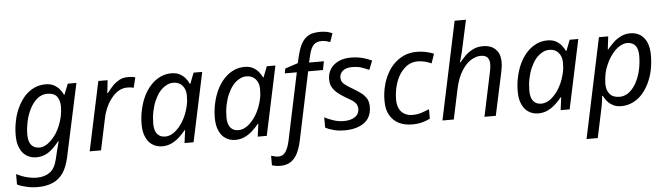

<svg xmlns="http://www.w3.org/2000/svg" viewBox="-56 -1004 5154 1484"><g transform="rotate(-5 2521.0 -262.5)"><path d="M186 240C153 240 123 237 96 230C68 224 44 216 25 206V125C37 132 52 138 69 145C86 152 105 157 125 161C145 165 164 167 183 167C224 167 258 157 285 137C312 117 330 84 341 37L350 -1C353 -16 358 -33 363 -52C368 -71 372 -86 375 -99H371C356 -80 339 -62 322 -45C304 -28 285 -15 264 -5C243 5 219 10 194 10C165 10 140 3 118 -11C96 -24 79 -45 67 -72C54 -99 48 -133 48 -173C48 -212 52 -249 60 -286C67 -323 79 -357 94 -388C109 -419 127 -447 148 -471C169 -494 194 -513 221 -526C248 -539 278 -546 311 -546C335 -546 356 -542 374 -533C391 -524 406 -513 418 -499C430 -485 440 -470 447 -453H451L484 -536H551L429 31C418 81 402 121 381 152C359 183 332 205 299 219C266 233 229 240 186 240ZM223 -63C238 -63 254 -67 269 -75C284 -82 298 -93 313 -107C328 -121 341 -137 354 -156C366 -175 377 -195 386 -218C395 -240 403 -264 408 -289C413 -314 416 -339 416 -364C416 -396 409 -422 394 -442C379 -462 353 -472 318 -472C297 -472 277 -466 259 -456C240 -445 224 -429 209 -410C194 -390 181 -367 171 -342C160 -316 152 -289 147 -260C141 -231 138 -201 138 -171C138 -135 145 -108 160 -90C175 -72 196 -63 223 -63Z M695 0H607L721 -536H793L782 -437H787C801 -456 816 -473 831 -490C846 -506 864 -519 883 -530C902 -541 925 -546 950 -546C959 -546 969 -546 980 -545C990 -544 999 -542 1008 -539L989 -460C980 -462 972 -463 964 -465C955 -466 947 -466 938 -466C913 -466 891 -459 870 -447C849 -434 830 -416 814 -395C797 -374 783 -350 772 -324C761 -298 752 -272 747 -245L695 0Z M1170 10C1141 10 1116 3 1095 -11C1073 -24 1056 -45 1044 -72C1031 -99 1025 -133 1025 -173C1025 -213 1029 -251 1038 -289C1046 -326 1058 -360 1073 -391C1088 -422 1107 -450 1129 -473C1150 -496 1175 -514 1202 -527C1229 -540 1257 -546 1288 -546C1311 -546 1332 -542 1350 -533C1367 -524 1382 -513 1394 -499C1406 -485 1416 -470 1423 -453H1428L1460 -536H1527L1413 0H1343L1356 -99H1352C1337 -80 1320 -62 1301 -45C1282 -28 1262 -15 1241 -5C1219 5 1195 10 1170 10ZM1199 -63C1224 -63 1248 -72 1272 -90C1295 -108 1317 -132 1336 -163C1355 -194 1370 -228 1380 -266C1385 -285 1389 -303 1391 -320C1392 -336 1393 -351 1393 -365C1393 -396 1384 -422 1367 -442C1350 -462 1326 -472 1297 -472C1276 -472 1257 -467 1239 -456C1220 -445 1203 -431 1188 -412C1173 -393 1160 -370 1149 -345C1138 -320 1130 -292 1124 -263C1118 -233 1115 -202 1115 -171C1115 -135 1122 -108 1137 -90C1152 -72 1172 -63 1199 -63Z M1738 10C1709 10 1684 3 1663 -11C1641 -24 1624 -45 1612 -72C1599 -99 1593 -133 1593 -173C1593 -213 1597 -251 1606 -289C1614 -326 1626 -360 1641 -391C1656 -422 1675 -450 1697 -473C1718 -496 1743 -514 1770 -527C1797 -540 1825 -546 1856 -546C1879 -546 1900 -542 1918 -533C1935 -524 1950 -513 1962 -499C1974 -485 1984 -470 1991 -453H1996L2028 -536H2095L1981 0H1911L1924 -99H1920C1905 -80 1888 -62 1869 -45C1850 -28 1830 -15 1809 -5C1787 5 1763 10 1738 10ZM1767 -63C1792 -63 1816 -72 1840 -90C1863 -108 1885 -132 1904 -163C1923 -194 1938 -228 1948 -266C1953 -285 1957 -303 1959 -320C1960 -336 1961 -351 1961 -365C1961 -396 1952 -422 1935 -442C1918 -462 1894 -472 1865 -472C1844 -472 1825 -467 1807 -456C1788 -445 1771 -431 1756 -412C1741 -393 1728 -370 1717 -345C1706 -320 1698 -292 1692 -263C1686 -233 1683 -202 1683 -171C1683 -135 1690 -108 1705 -90C1720 -72 1740 -63 1767 -63Z M2065 240C2052 240 2041 239 2030 237C2019 235 2010 233 2001 230V156C2010 159 2019 161 2028 163C2037 166 2046 167 2057 167C2081 167 2100 157 2113 137C2126 118 2137 90 2145 53L2255 -469H2162L2169 -506L2269 -539L2280 -587C2288 -621 2297 -650 2308 -673C2319 -696 2331 -714 2346 -728C2360 -741 2377 -751 2396 -757C2415 -762 2437 -765 2462 -765C2479 -765 2496 -763 2514 -760C2531 -756 2545 -751 2556 -746L2533 -679C2524 -682 2513 -686 2503 -689C2492 -692 2479 -693 2466 -693C2440 -693 2420 -686 2405 -671C2390 -656 2377 -628 2368 -587L2356 -536H2471L2458 -469H2343L2231 63C2223 100 2212 131 2199 158C2185 185 2167 205 2146 219C2124 233 2097 240 2065 240Z M2586 10C2553 10 2525 7 2501 0C2476 -6 2455 -14 2436 -24V-105C2453 -94 2475 -85 2502 -76C2528 -67 2555 -62 2583 -62C2610 -62 2632 -66 2650 -73C2667 -80 2681 -89 2690 -102C2699 -115 2704 -129 2704 -146C2704 -159 2701 -171 2696 -181C2691 -190 2681 -200 2669 -210C2656 -219 2637 -230 2614 -243C2589 -258 2568 -272 2551 -287C2534 -301 2521 -317 2512 -334C2503 -351 2499 -371 2499 -394C2499 -425 2507 -451 2522 -474C2537 -497 2558 -514 2585 -527C2612 -540 2644 -546 2681 -546C2714 -546 2744 -542 2772 -535C2799 -527 2823 -518 2843 -509L2815 -439C2798 -447 2778 -454 2757 -462C2736 -469 2710 -472 2681 -472C2652 -472 2630 -465 2613 -452C2596 -438 2587 -420 2587 -399C2587 -388 2589 -377 2594 -368C2599 -359 2608 -349 2621 -340C2634 -330 2652 -318 2675 -305C2698 -292 2718 -278 2736 -265C2754 -252 2768 -236 2779 -219C2789 -202 2794 -180 2794 -155C2794 -119 2786 -89 2769 -64C2752 -39 2727 -21 2696 -9C2665 4 2628 10 2586 10Z M3110 10C3071 10 3036 3 3006 -12C2976 -27 2953 -49 2936 -79C2919 -108 2911 -145 2911 -190C2911 -229 2915 -266 2924 -301C2932 -336 2944 -368 2960 -398C2976 -428 2995 -454 3018 -476C3041 -498 3067 -515 3096 -528C3125 -540 3156 -546 3191 -546C3214 -546 3238 -544 3261 -539C3284 -534 3305 -528 3324 -520L3299 -447C3286 -453 3270 -459 3252 -464C3233 -469 3213 -472 3192 -472C3163 -472 3137 -464 3114 -450C3091 -435 3071 -414 3054 -389C3037 -363 3024 -333 3015 -299C3006 -265 3001 -229 3001 -191C3001 -164 3006 -141 3015 -122C3024 -103 3038 -88 3056 -78C3073 -68 3094 -63 3119 -63C3142 -63 3165 -66 3186 -73C3207 -80 3227 -87 3248 -96V-22C3229 -13 3209 -5 3186 1C3163 7 3137 10 3110 10Z M3432 0H3344L3505 -760H3593L3550 -563C3547 -550 3544 -536 3541 -522C3537 -507 3533 -493 3530 -479C3526 -464 3522 -450 3518 -436H3523C3536 -453 3551 -469 3568 -486C3585 -503 3605 -517 3628 -528C3650 -539 3675 -545 3704 -545C3732 -545 3756 -540 3776 -530C3796 -519 3811 -504 3823 -484C3834 -464 3839 -439 3839 -408C3839 -395 3838 -382 3836 -369C3834 -356 3831 -341 3828 -326L3758 0H3670L3741 -336C3744 -351 3747 -364 3748 -375C3749 -385 3750 -394 3750 -402C3750 -424 3745 -441 3734 -454C3723 -466 3705 -472 3680 -472C3657 -472 3633 -464 3607 -449C3580 -433 3556 -407 3534 -372C3511 -337 3494 -290 3481 -231L3432 0Z M4088 10C4059 10 4034 3 4013 -11C3991 -24 3974 -45 3962 -72C3949 -99 3943 -133 3943 -173C3943 -213 3947 -251 3956 -289C3964 -326 3976 -360 3991 -391C4006 -422 4025 -450 4047 -473C4068 -496 4093 -514 4120 -527C4147 -540 4175 -546 4206 -546C4229 -546 4250 -542 4268 -533C4285 -524 4300 -513 4312 -499C4324 -485 4334 -470 4341 -453H4346L4378 -536H4445L4331 0H4261L4274 -99H4270C4255 -80 4238 -62 4219 -45C4200 -28 4180 -15 4159 -5C4137 5 4113 10 4088 10ZM4117 -63C4142 -63 4166 -72 4190 -90C4213 -108 4235 -132 4254 -163C4273 -194 4288 -228 4298 -266C4303 -285 4307 -303 4309 -320C4310 -336 4311 -351 4311 -365C4311 -396 4302 -422 4285 -442C4268 -462 4244 -472 4215 -472C4194 -472 4175 -467 4157 -456C4138 -445 4121 -431 4106 -412C4091 -393 4078 -370 4067 -345C4056 -320 4048 -292 4042 -263C4036 -233 4033 -202 4033 -171C4033 -135 4040 -108 4055 -90C4070 -72 4090 -63 4117 -63Z M4528 240H4441L4605 -536H4677L4665 -436H4669C4685 -456 4702 -474 4720 -491C4738 -507 4758 -520 4779 -530C4800 -540 4823 -545 4848 -545C4877 -545 4902 -538 4924 -525C4945 -511 4962 -491 4975 -464C4987 -437 4993 -403 4993 -362C4993 -323 4989 -285 4982 -248C4974 -211 4963 -178 4948 -147C4933 -116 4915 -88 4894 -65C4873 -41 4848 -23 4821 -10C4794 3 4764 10 4732 10C4708 10 4687 6 4670 -3C4652 -12 4637 -23 4625 -37C4613 -51 4603 -66 4595 -82H4590C4589 -71 4588 -57 4585 -38C4582 -19 4580 -3 4577 9L4528 240ZM4725 -63C4746 -63 4766 -69 4785 -80C4803 -91 4819 -106 4834 -126C4849 -145 4861 -168 4872 -194C4882 -219 4890 -247 4895 -276C4900 -305 4903 -334 4903 -364C4903 -400 4896 -427 4882 -445C4867 -463 4846 -472 4818 -472C4803 -472 4788 -468 4773 -461C4758 -454 4743 -443 4728 -430C4713 -416 4700 -400 4687 -381C4674 -362 4663 -342 4654 -320C4644 -297 4636 -274 4631 -249C4626 -224 4623 -198 4623 -171C4623 -139 4631 -113 4648 -93C4665 -73 4690 -63 4725 -63Z"/></g></svg>

Font: NameLogos Sans
Style: Italic
Weight: 500
Version: Version 0.1